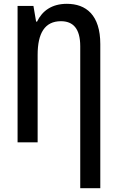

<svg xmlns="http://www.w3.org/2000/svg" viewBox="-20 -745 603 1005"><path d="M400 -503V240H505V-514C505 -667 430 -725 330 -725C251 -725 201 -688 174 -632H169L155 -714H72V0H177V-458C177 -572 215 -634 299 -634C362 -634 400 -596 400 -503Z"/></svg>

Font: Noto Sans Mono SemiCondensed Medium
Style: Regular
Weight: 500
Width: 4
Designer: Monotype Design Team
Foundry: Monotype Imaging Inc.
Version: Version 2.014